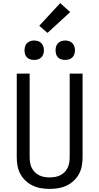

<svg xmlns="http://www.w3.org/2000/svg" viewBox="-20 -1209 640 1237"><path d="M300 8Q272 8 244.5 3.5Q217 -1 191.5 -13Q166 -25 145.5 -44Q125 -63 111.5 -87.5Q98 -112 93 -139.5Q88 -167 88 -195V-735H171V-195Q171 -178 174 -160.5Q177 -143 184.5 -127.5Q192 -112 204.5 -99.5Q217 -87 232.5 -79.5Q248 -72 265.5 -69Q283 -66 300 -66Q317 -66 334.5 -69Q352 -72 367.5 -79.5Q383 -87 395.5 -99.5Q408 -112 415.5 -127.5Q423 -143 426 -160.5Q429 -178 429 -195V-735H512V-195Q512 -167 507 -139.5Q502 -112 488.5 -87.5Q475 -63 454.5 -44Q434 -25 408.5 -13Q383 -1 355.5 3.5Q328 8 300 8ZM400 -823Q387 -823 375 -826.5Q363 -830 354 -839Q345 -848 341.5 -860Q338 -872 338 -885Q338 -898 341.5 -910Q345 -922 354 -931Q363 -940 375 -944Q387 -948 400 -948Q413 -948 425 -944Q437 -940 446 -931Q455 -922 459 -910Q463 -898 463 -885Q463 -872 459 -860Q455 -848 446 -839Q437 -830 425 -826.5Q413 -823 400 -823ZM200 -823Q187 -823 175 -826.5Q163 -830 154 -839Q145 -848 141.5 -860Q138 -872 138 -885Q138 -898 141.5 -910Q145 -922 154 -931Q163 -940 175 -944Q187 -948 200 -948Q213 -948 225 -944Q237 -940 246 -931Q255 -922 259 -910Q263 -898 263 -885Q263 -872 259 -860Q255 -848 246 -839Q237 -830 225 -826.5Q213 -823 200 -823ZM286 -997 233 -1043 368 -1189 432 -1131Z"/></svg>

Font: Iosevka Curly Extended
Style: Regular
Weight: 400
Width: 7
Monospace: yes
Designer: Belleve Invis
Foundry: Belleve Invis
Version: Version 11.1.0; ttfautohint (v1.8.3)